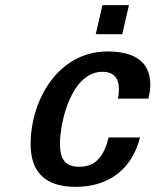

<svg xmlns="http://www.w3.org/2000/svg" viewBox="-20 -713 604 746"><path d="M455 -580 481 -693H378L352 -580ZM99 -153C99 -43 157 13 274 13C403 13 493 -56 524 -179H402C385 -108 353 -65 288 -65C233 -65 213 -95 213 -154C213 -243 259 -434 378 -434C425 -434 442 -406 442 -367C442 -354 441 -342 438 -330H557C561 -349 564 -366 564 -383C564 -481 492 -513 398 -513C205 -513 99 -323 99 -153Z"/></svg>

Font: Perun SemiBold Italic
Style: Regular
Weight: 400
Italic angle: -12°
Foundry: Copyright (c) Stefan Peev, Context Ltd, 2016
Version: Version 1.026